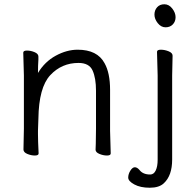

<svg xmlns="http://www.w3.org/2000/svg" viewBox="-20 -718 895 900"><path d="M161 1Q161 11 143.5 11Q126 11 108 3.5Q90 -4 90 -17L92 -115V-364L89 -471Q89 -481 106.5 -481Q124 -481 142 -473.5Q160 -466 160 -453V-439Q158 -411 158 -376Q190 -429 241.5 -457Q293 -485 344 -485Q436 -485 470 -422Q496 -376 496 -297V-105L499 1Q499 11 481.5 11Q464 11 446 3.5Q428 -4 428 -16V-17Q429 -25 429 -44L430 -115V-293Q430 -352 414 -387.5Q398 -423 348 -423Q269 -423 215.5 -365.5Q162 -308 160 -162Q159 -129 158 -105V-89Q158 -59 161 1ZM748 141Q726 162 682 162Q638 162 609.5 146.5Q581 131 581 114.5Q581 98 591 82Q601 66 612 66Q623 66 634 79Q650 100 684 100Q701 100 710 81Q719 62 719 31V-364L716 -475Q716 -485 734 -485Q752 -485 770.5 -477.5Q789 -470 789 -457L787 -364V30Q787 105 748 141ZM787.5 -678Q803 -658 803 -637.5Q803 -617 790 -603.5Q777 -590 756 -590Q735 -590 719.5 -609.5Q704 -629 704 -649.5Q704 -670 716.5 -684Q729 -698 750.5 -698Q772 -698 787.5 -678Z"/></svg>

Font: LXGW WenKai TC
Style: Regular
Weight: 400
Designer: LXGW / Fontworks Inc.
Foundry: LXGW / Fontworks Inc.
Version: Version 1.330